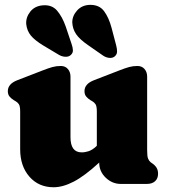

<svg xmlns="http://www.w3.org/2000/svg" viewBox="-20 -775 715 809"><path d="M65 -146V-305Q65 -327.5 59.5 -335.8Q54 -344 45 -349L38 -353Q27 -360 20 -368.5Q13 -377 13 -391Q13 -421.5 53 -437L159 -478Q184.5 -488 201 -492.5Q217.5 -497 236 -497Q255 -497 266 -484.2Q277 -471.5 277 -452V-197Q277 -133 324 -133Q339 -133 353.8 -138Q368.5 -143 384 -157L388 -161V-305Q388 -327.5 382.5 -335.8Q377 -344 368 -349L361 -353Q350 -360 343 -368.5Q336 -377 336 -391Q336 -421.5 376 -437L482 -478Q507.5 -488 524 -492.5Q540.5 -497 559 -497Q578 -497 589 -484.2Q600 -471.5 600 -452V-142Q600 -116.5 603.8 -107Q607.5 -97.5 614 -92L621 -87Q633 -79 639.5 -68.5Q646 -58 646 -43Q646 -23 633.5 -11.5Q621 0 599 0H489Q453 0 425.5 -26.2Q398 -52.5 398 -90Q336.5 -33.5 290.8 -9.8Q245 14 206 14Q143 14 104 -30.5Q65 -75 65 -146ZM450 -658 469.5 -584Q473.5 -569 473.2 -557.2Q473 -545.5 463 -537Q453.5 -529.5 439.5 -531.2Q425.5 -533 414 -541L350 -585.5Q315.5 -609.5 300.8 -631Q286 -652.5 284.5 -680.5Q284.5 -708.5 305.2 -731.2Q326 -754 359.5 -754.5Q398.5 -755 418.5 -728Q438.5 -701 450 -658ZM257 -663 281.5 -590Q286.5 -576 287.2 -564Q288 -552 278 -543Q269 -535 255.2 -535.8Q241.5 -536.5 229 -543.5L162 -583.5Q126 -605.5 109.8 -625.5Q93.5 -645.5 90.5 -673.5Q88.5 -701.5 107.2 -725.5Q126 -749.5 159.5 -752.5Q198.5 -756 220.5 -730.2Q242.5 -704.5 257 -663Z"/></svg>

Font: Fraunces 9pt S100 Black
Style: Regular
Weight: 900
Version: Version 1.000; ttfautohint (v1.8.3)